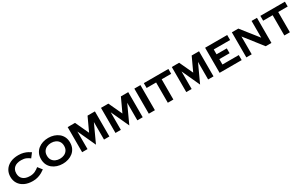

<svg xmlns="http://www.w3.org/2000/svg" viewBox="323 -2669 7274 4639"><g transform="rotate(-30 3960.5 -350.0)"><path d="M215 -350Q215 -247 282 -188.5Q349 -130 475 -130Q557 -130 620.5 -161.5Q684 -193 728 -232L820 -115Q786 -89 736 -60Q686 -31 621 -10.5Q556 10 475 10Q344 10 248.5 -35.5Q153 -81 101.5 -162Q50 -243 50 -350Q50 -457 101.5 -538Q153 -619 248.5 -664.5Q344 -710 475 -710Q556 -710 618 -692.5Q680 -675 725.5 -650.5Q771 -626 800 -605L709 -486Q672 -518 614.5 -544Q557 -570 475 -570Q349 -570 282 -512Q215 -454 215 -350Z M905 -350Q905 -438 937 -505Q969 -572 1025.5 -617.5Q1082 -663 1155 -686.5Q1228 -710 1310 -710Q1392 -710 1465 -686.5Q1538 -663 1594.5 -617.5Q1651 -572 1683 -505Q1715 -438 1715 -350Q1715 -262 1683 -195Q1651 -128 1594.5 -82.5Q1538 -37 1465 -13.5Q1392 10 1310 10Q1228 10 1155 -13.5Q1082 -37 1025.5 -82.5Q969 -128 937 -195Q905 -262 905 -350ZM1070 -350Q1070 -278 1102.5 -229Q1135 -180 1189.5 -155Q1244 -130 1310 -130Q1377 -130 1431 -155Q1485 -180 1517.5 -229Q1550 -278 1550 -350Q1550 -422 1517.5 -471Q1485 -520 1431 -545Q1377 -570 1310 -570Q1244 -570 1189.5 -545Q1135 -520 1102.5 -471Q1070 -422 1070 -350Z M2000 -490V0H1850V-700H2055L2230 -323L2405 -700H2610V0H2460V-490L2230 10Z M2930 -490V0H2780V-700H2985L3160 -323L3335 -700H3540V0H3390V-490L3160 10Z M3710 -700H3880V0H3710Z M3975 -565V-700H4660V-565H4395V0H4240V-565Z M4905 -490V0H4755V-700H4960L5135 -323L5310 -700H5515V0H5365V-490L5135 10Z M5685 -700H6301V-560H5845V-425H6131V-290H5845V-140H6301V0H5685Z M6431 -700H6611L6981 -233V-700H7131V0H6971L6581 -497V0H6431Z M7226 -565V-700H7911V-565H7646V0H7491V-565Z"/></g></svg>

Font: Copperplate Sans CC
Style: Bold
Weight: 700
Designer: indestructible type*
Foundry: Cowboy Collective
Version: Version 1.000